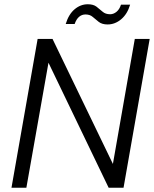

<svg xmlns="http://www.w3.org/2000/svg" viewBox="-20 -883 724 903"><path d="M34 0 157 -700H227L511 -112L614 -700H684L561 0H491L208 -588L104 0ZM289 -770Q303 -816 331 -839.5Q359 -863 393 -863Q419 -863 434 -851.5Q449 -840 462.5 -828Q476 -816 498 -816Q514 -816 528 -827.5Q542 -839 549 -861H592Q579 -817 550 -792.5Q521 -768 486 -768Q460 -768 444.5 -780Q429 -792 416 -803.5Q403 -815 382 -815Q365 -815 352 -804Q339 -793 331 -770Z"/></svg>

Font: DM Sans 16pt Light
Style: Italic
Weight: 300
Italic angle: -10°
Version: Version 4.004;gftools[0.9.30]